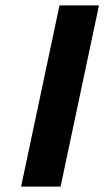

<svg xmlns="http://www.w3.org/2000/svg" viewBox="-20 -690 386 710"><path d="M200 -670 58 0H204L346 -670Z"/></svg>

Font: LT Wave Bold
Style: Italic
Weight: 700
Designer: Daniel Lyons
Version: Version 2.5 (Glyphs App)